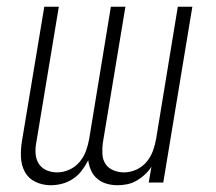

<svg xmlns="http://www.w3.org/2000/svg" viewBox="-20 -540 640 568"><path d="M328 8Q311 8 295.5 3.5Q280 -1 268 -11Q256 -21 249.5 -35.5Q243 -50 241 -66Q233 -50 222 -35.5Q211 -21 196 -11Q181 -1 164 3.5Q147 8 130 8Q130 8 130 8Q130 8 130 8Q106 8 85 -2Q64 -12 53.5 -31.5Q43 -51 42 -75Q41 -99 45 -123L111 -520H154L87 -116Q84 -100 85.5 -83.5Q87 -67 95.5 -54.5Q104 -42 118.5 -36Q133 -30 149 -30Q167 -30 185 -38Q203 -46 215.5 -61Q228 -76 234.5 -94Q241 -112 244 -130L308 -520H351L284 -116Q282 -100 283 -83.5Q284 -67 292.5 -54.5Q301 -42 316 -36Q331 -30 347 -30Q365 -30 383 -38Q401 -46 413.5 -61Q426 -76 432.5 -94Q439 -112 442 -130L506 -520H549L463 0H420L428 -47Q420 -34 408.5 -23.5Q397 -13 384 -5.5Q371 2 356.5 5Q342 8 328 8Q328 8 328 8Q328 8 328 8Z"/></svg>

Font: Iosevka SS04 XLt Ex
Style: Italic
Weight: 200
Width: 7
Italic angle: -9°
Monospace: yes
Designer: Belleve Invis
Foundry: Belleve Invis
Version: Version 19.0.0; ttfautohint (v1.8.4)